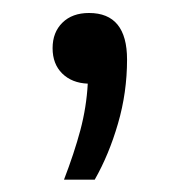

<svg xmlns="http://www.w3.org/2000/svg" viewBox="-20 -126 284 303"><path d="M81 157.5Q97 116 106.8 79.5Q116.5 43 118.5 6Q93.5 5 78.2 -10Q63 -25 63 -50Q63 -75 78.5 -90.2Q94 -105.5 120.5 -105.5Q180.5 -105.5 180.5 -32Q180.5 20 166.2 69Q152 118 129.5 157.5Z"/></svg>

Font: Encode Sans SmExp
Style: Regular
Weight: 400
Width: 6
Designer: Multiple Designers
Foundry: Impallari Type
Version: Version 3.002; ttfautohint (v1.8.3) -l 8 -r 50 -G 200 -x 14 